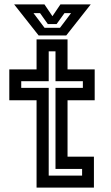

<svg xmlns="http://www.w3.org/2000/svg" viewBox="-20 -857 508 877"><path d="M147 0V-399H22.5V-540H147V-677H288.5V-540H412.5V-399H288.5V-141.5H409V0ZM202.5 -55H355V-85.5H233.5V-455.5H358.5V-486H233.5V-622.5H202.5V-486H77V-455.5H202.5ZM156.5 -695 44.5 -837H183L219.5 -783L256 -837H394.5L282.5 -695ZM183.5 -730H254L304.5 -797H274.5L238.5 -747H198.5L163 -797H133Z"/></svg>

Font: Tourney SemiBold
Style: Regular
Weight: 600
Version: Version 1.015